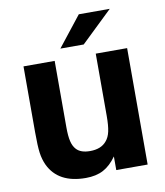

<svg xmlns="http://www.w3.org/2000/svg" viewBox="-86 -834 787 916"><g transform="rotate(-10 307.5 -375.5)"><path d="M77 -84Q64 -112 59.5 -145Q55 -178 55 -244V-564H206V-242Q206 -200 212 -174.5Q218 -149 232 -134Q253 -111 298 -111Q352 -111 378 -143Q393 -160 399 -188Q405 -216 405 -262V-564H557V0H405V-66Q376 -25 341 -6.5Q306 12 256 12Q123 12 77 -84ZM356 -617H243L358 -763H508Z"/></g></svg>

Font: Open Sauce One ExtraBold
Style: Regular
Weight: 800
Designer: Alfredo Marco Pradil
Foundry: Creative Sauce Fz LLC
Version: Version 1.477